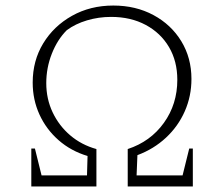

<svg xmlns="http://www.w3.org/2000/svg" viewBox="-20 -673 810 693"><path d="M93 0V-137H106L130 -40H294L296 -110Q236 -128 191.5 -167Q147 -206 122.5 -259.5Q98 -313 98 -375Q98 -454 136 -516.5Q174 -579 240 -616Q306 -653 389 -653Q470 -653 534 -618.5Q598 -584 634.5 -524Q671 -464 671 -388Q671 -326 647 -271.5Q623 -217 579 -176Q535 -135 476 -113L473 -40H639L663 -137H676V0H441V-135Q523 -162 571.5 -229.5Q620 -297 620 -385Q620 -452 590 -503Q560 -554 506 -583Q452 -612 381 -612Q336 -612 294 -599.5Q252 -587 221 -564Q187 -530 167 -479Q147 -428 147 -373Q147 -316 170 -267.5Q193 -219 233.5 -184.5Q274 -150 328 -135V0Z"/></svg>

Font: Piazzolla SC ExtraLight
Style: Regular
Weight: 200
Designer: Juan Pablo del Peral
Foundry: Huerta Tipografica
Version: Version 1.330